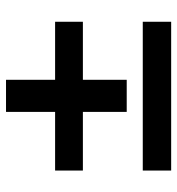

<svg xmlns="http://www.w3.org/2000/svg" viewBox="4 -578 575 622"><g transform="rotate(-90 291.0 -266.5)"><path d="M50 -285V-375H532V-285ZM50 1V-91H532V1ZM240 -143V-534H344V-143Z"/></g></svg>

Font: Lexend Medium
Style: Regular
Weight: 500
Designer: Bonnie Shaver-Troup, Thomas Jockin
Foundry: Lexend
Version: Version 1.005